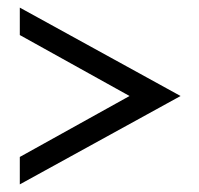

<svg xmlns="http://www.w3.org/2000/svg" viewBox="-20 -534 522 504"><path d="M32 -50 454 -282 32 -514V-442L320 -282L32 -122Z"/></svg>

Font: Charger Sport
Style: Df
Weight: 400
Designer: Jasper
Foundry: Cannot Into Space Fonts
Version: Version 1.1